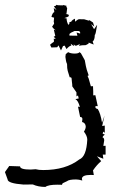

<svg xmlns="http://www.w3.org/2000/svg" viewBox="-34 -652 498 788"><path d="M-13.7 54.2 3.9 29.3 48.3 30.8Q48.3 43.9 91.8 43.9L112.3 42.5Q124.5 45.9 143.1 45.9Q235.4 45.9 291.5 2.4Q320.8 -9.3 324.2 -79.1Q324.2 -93.8 310.5 -111.8Q317.9 -123 317.9 -132.8Q316.9 -147.9 302.7 -151.4L304.2 -163.1Q304.2 -171.9 294.9 -171.9L286.1 -214.4L293.9 -212.9Q286.6 -239.7 275.4 -245.1L289.1 -248L286.1 -260.3L279.8 -256.3V-272.9Q272.5 -282.7 262.7 -297.4Q262.7 -306.2 261.2 -315.7Q259.8 -325.2 259.8 -330.1Q259.8 -335 252 -335Q246.6 -352.5 243.9 -361.3Q241.2 -370.1 241.2 -389.2Q236.3 -398.9 234.4 -418.5L235.8 -429.7L245.6 -438Q255.9 -432.1 272.5 -432.1Q288.1 -432.1 292.5 -438L298.3 -433.1Q306.2 -418 314 -404.8Q318.8 -376.5 322.3 -365.2L330.1 -342.3Q325.7 -342.3 325.7 -339.4L330.1 -329.1L338.9 -297.9L347.7 -298.3L348.6 -277.3V-260.7L357.4 -261.2L367.2 -216.3L358.4 -216.8L357.4 -212.9Q357.4 -206.5 367.2 -204.6Q378.4 -187.5 384.8 -147.9L395 -177.7L385.3 -134.8L396 -136.7V-106.9L390.1 -111.8L387.2 -103.5L396.5 -99.1Q387.2 -94.2 387.2 -87.4Q393.6 -87.4 393.6 -75.2L390.1 -53.2L399.4 -53.7V-17.6H387.7L390.1 -0.5L363.8 -10.7L381.3 9.3Q363.3 24.4 347.7 47.4L351.1 66.4L338.9 65.9Q302.2 65.9 302.2 82L303.7 88.9Q289.1 84.5 278.3 84.5Q249 84.5 240.7 91.8L223.1 100.1L220.2 106.4L202.6 106Q164.1 106 152.3 115.2Q123 115.2 100.6 105L62.5 105.5Q-2.9 100.6 -2.9 84ZM283.7 -505.4 280.3 -518.6 294.9 -514.2V-519.5Q293.5 -521.5 293 -522.9Q290.5 -523.4 288.1 -524.9H272.5Q271.5 -524.4 269 -523.4Q266.6 -522.5 264.2 -521Q258.8 -519 257.8 -518.1L251.5 -513.2L251 -510.7V-505.9ZM171.4 -468.3Q179.2 -475.6 186.5 -480L187.5 -482.9L186.5 -493.2L194.8 -492.2L186.5 -501.5L192.9 -504.4L187 -530.3L195.3 -527.3Q186.5 -532.7 179.7 -542L188 -554.7Q188 -560.1 186.5 -562L188 -579.6Q177.2 -581.5 177.2 -583.5Q182.1 -600.6 189 -602.5L186.5 -619.1L197.8 -610.8L187.5 -626Q187.5 -627.4 193.4 -627.4L197.8 -632.3Q200.2 -629.9 222.2 -629.9Q224.1 -629.9 226.1 -631.3L239.7 -627.9L237.8 -625L241.7 -618.7L238.8 -595.2H233.9Q247.1 -592.8 247.6 -591.6Q248 -590.3 248.5 -587.4V-586.9Q248.5 -583.5 230 -577.6L239.3 -576.7Q239.3 -563 246.6 -549.8L250.5 -554.2L251 -561Q260.3 -562.5 260.3 -566.4Q264.6 -571.8 273.9 -575.2V-563Q286.1 -573.2 290.5 -573.2L311.5 -572.8L330.1 -567.4L333 -569.3L347.7 -559.6L353 -543L339.8 -553.2L352.1 -532.2L364.7 -550.3L359.4 -520Q357.4 -509.8 355 -508.8Q355 -488.3 346.2 -481.4L350.6 -469.2L330.1 -477.1L328.6 -471.7Q324.7 -471.2 318.4 -466.8Q300.3 -466.8 289.6 -463.9L294.4 -471.2L278.3 -464.4Q272 -464.4 269 -470.7V-462.9L255.9 -472.7L258.8 -464.8Q251.5 -464.8 238.8 -450.7L231.4 -464.8L224.6 -462.9L216.3 -444.8L206.1 -465.8L200.7 -458Q193.4 -458 176.8 -457Z"/></svg>

Font: Truetypewriter PolyglOTT
Style: Regular
Weight: 400
Designer: Sergey Beatoff a.k.a. Sam_T
Version: Version 3.76